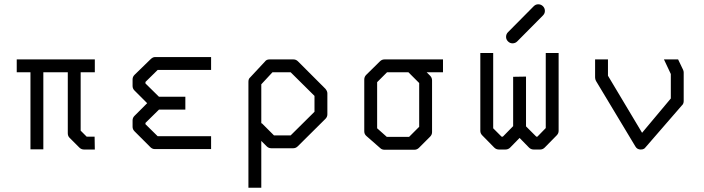

<svg xmlns="http://www.w3.org/2000/svg" viewBox="-20 -747 3280 895"><path d="M58 -410V-470H422V-410H356V-138L384 -110H421L422 -50H372Q359 -50 350 -59L304 -105Q296 -113 296 -126V-410H182V-51H122V-410Z M964 -52H702Q690 -52 681 -61L607 -135Q598 -144 598 -156V-186Q598 -198 607 -207L666 -266L607 -325Q598 -334 598 -346V-377Q598 -389 607 -398L681 -470Q692 -481 702 -481H964V-421H715L658 -365V-358L721 -296H844V-236H721L658 -174V-168L715 -112H964Z M1198 -171 1200 -173 1257 -116H1335L1446 -226V-300L1335 -410H1250L1198 -354ZM1198 -90V128H1138V-366Q1138 -379.5 1146 -386L1215 -460Q1222 -470 1236 -470H1348Q1360 -470 1369 -461L1497 -333Q1506 -322 1506 -312V-214Q1506 -202 1497 -193L1368 -65Q1359 -56 1347 -56H1244Q1232 -56 1223 -65Z M1772 -470H2045V-410H1969L1985 -394Q1994 -385 1994 -372V-131Q1994 -119 1985 -110L1933 -58Q1924 -49 1912 -49H1772Q1760 -49 1752 -57L1688 -113Q1678 -121.5 1678 -135V-376Q1678 -389 1687 -398L1751 -461Q1760 -470 1772 -470ZM1884 -410H1784L1738 -364V-149L1783 -109H1887L1934 -156V-360Z M2339 -575Q2339 -588 2348 -597L2468 -718Q2477 -727 2489 -727Q2502 -727 2511 -718Q2520 -709 2520 -696Q2520 -684 2511 -675L2391 -554Q2382 -545 2369 -545Q2357 -545 2348 -554Q2339 -563 2339 -575ZM2432 -390V-158L2480 -110H2485L2524 -150V-500H2584V-137Q2584 -125 2575 -116L2519 -59Q2510 -50 2498 -50H2468Q2455 -50 2446 -59L2402 -104L2358 -59Q2349 -50 2336 -50H2306Q2293 -50 2284 -59L2228 -116Q2219 -125 2219 -137V-500H2279V-149L2318 -110H2324L2372 -159V-389Z M3141 -470 3164 -422Q3167 -416 3167 -409V-276Q3167 -262.5 3158 -255L2988 -59L2983 -54Q2976.5 -50 2967 -50Q2950 -50 2942 -64L2758 -370Q2754 -378 2754 -386V-470H2814V-394L2973 -128L3107 -288V-402L3075 -470Z"/></svg>

Font: 3270 Nerd Font
Style: Regular
Weight: 400
Monospace: yes
Version: Version 3.0.1;Nerd Fonts 3.3.0